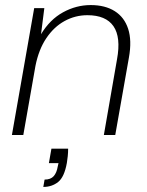

<svg xmlns="http://www.w3.org/2000/svg" viewBox="-20 -533 580 758"><path d="M27 0 115 -501H155L142 -398Q177 -456 229 -484.5Q281 -513 338 -513Q395 -513 433 -489Q471 -465 486 -419Q501 -373 489 -306L435 0H390L442 -299Q458 -386 428 -429.5Q398 -473 325 -473Q277 -473 235 -450Q193 -427 163 -382.5Q133 -338 120 -273L72 0ZM151 205 156 176Q180 176 192 162.5Q204 149 208 124L211 111H173L183 54H249Q249 69 247.5 83.5Q246 98 244 110Q234 166 209.5 185.5Q185 205 151 205Z"/></svg>

Font: DM Sans 17pt ExtraLight
Style: Italic
Weight: 250
Italic angle: -10°
Version: Version 4.004;gftools[0.9.30]